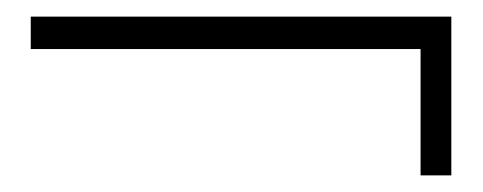

<svg xmlns="http://www.w3.org/2000/svg" viewBox="-20 -432 581 231"><path d="M17 -412H523V-221H486V-373H17Z"/></svg>

Font: Pochaevsk Unicode
Style: Normal
Weight: 400
Version: Version 1.1